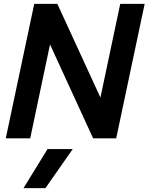

<svg xmlns="http://www.w3.org/2000/svg" viewBox="-20 -719 772 998"><path d="M158 -699H278L502 -212L605 -699H732L584 0H464L240 -488L137 0H10ZM227 56H358L216 259H102Z"/></svg>

Font: Prompt Medium
Style: Italic
Weight: 500
Italic angle: -12°
Designer: Katatrad Team
Foundry: CadsonDemak
Version: Version 1.001